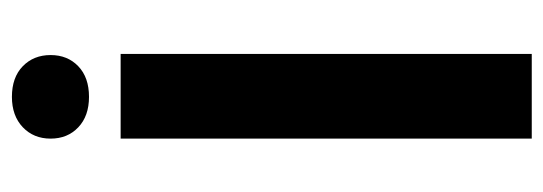

<svg xmlns="http://www.w3.org/2000/svg" viewBox="-324 -616 939 332"><g transform="rotate(-90 146.0 -449.5)"><path d="M219.2 0H72.8V-710.9H219.2ZM145 -898.9Q178.7 -898.9 198 -880.1Q217.3 -861.3 217.3 -832Q217.3 -802.7 198 -784.2Q178.7 -765.6 145 -765.6Q111.8 -765.6 92.3 -784.2Q72.8 -802.7 72.8 -832Q72.8 -861.3 92.5 -880.1Q112.3 -898.9 145 -898.9Z"/></g></svg>

Font: SteelSelectRoboto
Style: Roboto-Bold
Weight: 700
Designer: Google
Version: Version 2.137; 2017